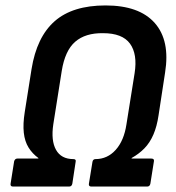

<svg xmlns="http://www.w3.org/2000/svg" viewBox="-20 -686 648 706"><path d="M28 0Q17 0 19 -11L32 -93Q35 -103 44 -103H121V-105Q99 -121 85 -143.5Q71 -166 67.5 -198Q64 -230 71 -274L96 -432Q115 -550 181 -608Q247 -666 368 -666Q492 -666 549 -601.5Q606 -537 587 -419L563 -262Q557 -221 544 -191Q531 -161 511 -140.5Q491 -120 464 -105V-103H536Q548 -103 546 -93L533 -11Q531 0 521 0H316Q305 0 307 -11L320 -91Q322 -101 331 -101Q375 -101 405.5 -135Q436 -169 445 -229L475 -417Q486 -487 458 -525.5Q430 -564 359 -564Q294 -565 256.5 -532.5Q219 -500 207 -425L176 -229Q167 -169 186 -135Q205 -101 250 -101Q261 -101 258 -90L246 -11Q244 0 234 0Z"/></svg>

Font: Sofia Sans Semi Condensed
Style: Bold Italic
Weight: 700
Italic angle: -9°
Version: Version 4.100